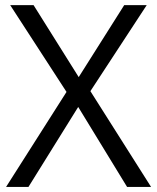

<svg xmlns="http://www.w3.org/2000/svg" viewBox="-20 -734 617 754"><path d="M573.2 0H479L287.1 -314L91.8 0H3.9L241.2 -373L20 -713.9H111.8L289.1 -431.2L467.8 -713.9H556.2L335 -376Z"/></svg>

Font: Sahel FD
Style: FD
Weight: 400
Foundry: Saber Rastikerdar (saber.rastikerdar@gmail.com)
Version: Version 3.3.1